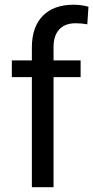

<svg xmlns="http://www.w3.org/2000/svg" viewBox="-20 -780 389 800"><path d="M112.8 0V-458.5H29.3V-528.3H112.8V-582.5Q112.8 -667.5 158.2 -713.9Q203.6 -760.3 286.6 -760.3Q317.9 -760.3 348.6 -752L343.8 -678.7Q320.8 -683.1 294.9 -683.1Q251 -683.1 227.1 -657.5Q203.1 -631.8 203.1 -584V-528.3H315.9V-458.5H203.1V0Z"/></svg>

Font: Roboto
Style: Regular
Weight: 400
Designer: Google
Version: Version 2.134; 2016; ttfautohint (v1.6)